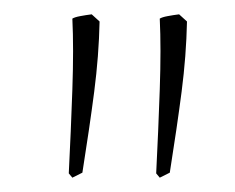

<svg xmlns="http://www.w3.org/2000/svg" viewBox="-20 -668 328 268"><path d="M81 -420 76 -426Q79 -485 81 -543Q83 -601 81 -642Q84 -644 92 -645.5Q100 -647 108 -648L119 -638Q118 -590 111.5 -540Q105 -490 95 -427ZM203 -420 198 -426Q201 -485 203 -543Q205 -601 203 -642Q206 -644 214 -645.5Q222 -647 230 -648L241 -638Q240 -590 233.5 -540Q227 -490 217 -427Z"/></svg>

Font: Labrada ExtraLight
Style: Regular
Weight: 200
Designer: Mercedes Jáuregui
Foundry: Omnibus-Type Team
Version: Version 1.000; ttfautohint (v1.8.4.7-5d5b)